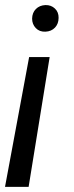

<svg xmlns="http://www.w3.org/2000/svg" viewBox="-27 -558 289 754"><path d="M87.4 -334H168L85.4 175.8H-7.3ZM203.1 -487.8Q203.1 -464.8 189 -449.7Q174.8 -434.6 151.4 -433.6Q127.9 -432.6 113.5 -447.8Q99.1 -462.9 99.1 -484.9Q99.6 -508.3 114 -522.7Q128.4 -537.1 151.4 -538.1Q173.8 -538.6 188.7 -524.4Q203.6 -510.3 203.1 -487.8Z"/></svg>

Font: RobotoDraft
Style: Italic
Weight: 400
Italic angle: -12°
Version: Version 2.001101; 2014